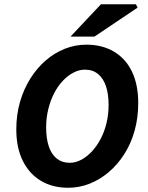

<svg xmlns="http://www.w3.org/2000/svg" viewBox="-20 -875 700 907"><path d="M302 12Q228 12 173 -21Q118 -54 87.5 -115.5Q57 -177 57 -264Q57 -333 74.5 -393.5Q92 -454 123 -503.5Q154 -553 195.5 -589Q237 -625 286 -644.5Q335 -664 388 -664Q463 -664 518.5 -631Q574 -598 603.5 -536.5Q633 -475 633 -388Q633 -319 616 -258Q599 -197 567.5 -147.5Q536 -98 494.5 -62.5Q453 -27 404 -7.5Q355 12 302 12ZM309 -106Q337 -106 363.5 -120Q390 -134 413.5 -159Q437 -184 455 -218Q473 -252 483 -293Q493 -334 493 -379Q493 -431 480.5 -468Q468 -505 443 -525.5Q418 -546 381 -546Q354 -546 327 -532Q300 -518 276.5 -493Q253 -468 235.5 -434Q218 -400 208 -359Q198 -318 198 -273Q198 -221 210.5 -183.5Q223 -146 248 -126Q273 -106 309 -106ZM313 -702 457 -855H622L630 -839L426 -702Z"/></svg>

Font: Source Sans 3
Style: Bold Italic
Weight: 700
Italic angle: -11°
Designer: Paul D. Hunt
Foundry: Adobe
Version: Version 3.052;hotconv 1.1.0;makeotfexe 2.6.0